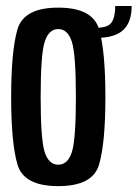

<svg xmlns="http://www.w3.org/2000/svg" viewBox="-20 -630 471 654"><path d="M178.5 4Q61 4 39.5 -69.5Q18 -143 18 -299.5Q18 -456.5 39.5 -530.2Q61 -604 178.5 -604Q296 -604 317.5 -530.2Q339 -456.5 339 -299.5Q339 -143 317.5 -69.5Q296 4 178.5 4ZM178.5 -69Q210.5 -69 224.5 -111Q238.5 -153 238.5 -299.5Q238.5 -446 224.5 -488.5Q210.5 -531 178.5 -531Q146.5 -531 132.5 -488.5Q118.5 -446 118.5 -299.5Q118.5 -153 132.5 -111Q146.5 -69 178.5 -69ZM309 -535.5Q348.5 -535.5 360.5 -554.2Q372.5 -573 372.5 -609.5H428.5Q428.5 -554.5 399.8 -527.8Q371 -501 309 -501Z"/></svg>

Font: Anybody Condensed Medium
Style: Regular
Weight: 500
Width: 3
Designer: Tyler Finck
Foundry: Etcetera Type Company
Version: Version 1.010; ttfautohint (v1.8.3) -l 8 -r 50 -G 200 -x 14 